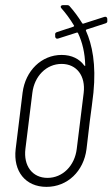

<svg xmlns="http://www.w3.org/2000/svg" viewBox="-20 -720 438 748"><path d="M317 -605 391 -629C397 -631 399 -634 398 -641V-647C397 -654 392 -656 386 -654L305 -628C303 -627 301 -628 300 -630C284 -656 267 -678 252 -695C249 -699 246 -700 241 -700H226C217 -700 214 -694 219 -688C236 -669 253 -646 268 -621C270 -619 268 -617 266 -616L202 -595C196 -593 194 -590 195 -583V-577C196 -570 201 -568 207 -570L279 -593C281 -594 283 -593 284 -591C301 -555 311 -513 312 -466C313 -463 311 -462 308 -465C290 -490 260 -506 220 -506C142 -506 79 -445 68 -359L41 -139C31 -53 79 8 161 8C243 8 306 -53 317 -139L330 -249C336 -294 340 -323 344 -359C355 -470 339 -546 315 -600C314 -603 315 -604 317 -605ZM306 -358 279 -140C271 -74 224 -27 165 -27C106 -27 71 -74 79 -140L106 -358C114 -424 161 -471 220 -471C279 -471 314 -424 306 -358Z"/></svg>

Font: Barlow Condensed ExtraLight
Style: Italic
Weight: 275
Width: 3
Italic angle: -7°
Designer: Jeremy Tribby
Foundry: Tribby Type
Version: Version 1.422;hotconv 1.0.109;makeotfexe 2.5.65596